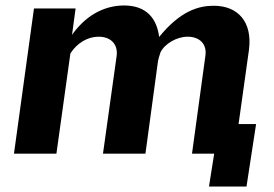

<svg xmlns="http://www.w3.org/2000/svg" viewBox="-20 -561 1000 701"><path d="M743 120H880L915 -108H851L889 -379C902 -480 850 -540 760 -540C705 -540 638 -521 561 -426C553 -492 516 -541 433 -541C376 -541 303 -518 243 -434L256 -530H104L31 0H186L237 -366C262 -405 301 -427 340 -427C383 -427 411 -401 406 -358L356 0H511L557 -339C559 -349 562 -357 566 -370C581 -401 625 -427 665 -427C708 -427 736 -401 730 -358L681 0H680H762Z"/></svg>

Font: Cheyenne Sans
Style: Bold Italic
Weight: 700
Italic angle: -8.13011°
Designer: The Public Sans project authors (U.S. Web Design System), Libre Franklin designed by Pablo Impallari and Rodrigo Fuenzal
Foundry: The Cheyenne Sans Project Authors
Version: Version 2.007